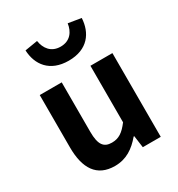

<svg xmlns="http://www.w3.org/2000/svg" viewBox="-198 -968 1033 1112"><g transform="rotate(-30 318.5 -412.5)"><path d="M319 -648C447 -648 502 -729 507 -825L421 -839C414 -787 383 -742 319 -742C255 -742 224 -787 216 -839L131 -825C135 -729 192 -648 319 -648ZM246 14C322 14 376 -23 424 -80H428L439 0H559V-560H412V-182C374 -132 344 -112 298 -112C244 -112 220 -143 220 -229V-560H73V-210C73 -70 125 14 246 14Z"/></g></svg>

Font: Noto Sans JP
Style: Bold
Weight: 700
Designer: Ryoko NISHIZUKA  (kana, bopomofo & ideographs); Paul D. Hunt (Latin, Greek & Cyrillic); Sandoll Communications , Soo-you
Foundry: Adobe
Version: Version 2.002;hotconv 1.0.116;makeotfexe 2.5.65601